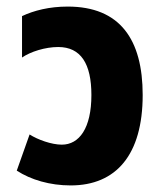

<svg xmlns="http://www.w3.org/2000/svg" viewBox="-20 -550 492 584"><path d="M195 14C333 14 414 -79 414 -261C414 -430 345 -530 186 -530C130 -530 83 -518 47 -501V-375C73 -393 118 -407 157 -407C226 -407 258 -356 258 -261C258 -160 221 -110 168 -110C137 -110 95 -125 70 -141L31 -31C74 -3 132 14 195 14Z"/></svg>

Font: Noto Sans Thai UI Condensed Extra
Style: Regular
Weight: 800
Width: 3
Designer: Monotype Design Team
Foundry: Monotype Imaging Inc.
Version: Version 1.901